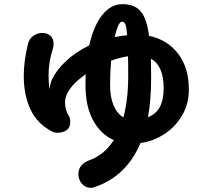

<svg xmlns="http://www.w3.org/2000/svg" viewBox="-20 -817 1040 921"><path d="M654 -131Q586 30 432 81Q425 84 416 84Q390 84 373 64.5Q356 45 356 18Q356 -29 410 -49Q480 -74 526 -145Q464 -172 427 -239Q390 -306 390 -410Q390 -445 391 -461Q329 -417 306 -375Q292 -351 292 -326Q292 -289 309 -263Q317 -252 317 -232Q317 -205 299.5 -192.5Q282 -180 254 -180Q242 -180 232 -185Q159 -222 126.5 -291.5Q94 -361 94 -452Q94 -524 114 -606Q120 -631 140 -645Q160 -659 182 -659Q208 -659 222.5 -645Q237 -631 237 -606Q237 -592 234 -585Q213 -519 213 -459Q213 -420 217 -389Q223 -422 227 -431Q251 -482 298 -525.5Q345 -569 408 -599Q429 -693 470.5 -745Q512 -797 567 -797Q625 -797 654.5 -763Q684 -729 695 -645Q782 -627 834 -560Q886 -493 886 -386Q886 -321 855 -266Q824 -211 771 -175.5Q718 -140 654 -131ZM530 -639Q557 -645 590 -648Q587 -687 581.5 -700Q576 -713 565 -713Q556 -713 547 -693.5Q538 -674 530 -639ZM572 -254Q595 -340 595 -452Q595 -520 594 -547Q558 -542 513 -526Q508 -466 508 -410Q508 -351 525 -311Q542 -271 572 -254ZM765 -394Q765 -502 704 -535Q705 -507 705 -443Q705 -341 690 -255Q727 -269 746 -302.5Q765 -336 765 -394Z"/></svg>

Font: Tsukimi Rounded
Style: Bold
Weight: 700
Designer: Takashi Funayama
Foundry: Takashi Funayama
Version: Version 1.032; ttfautohint (v1.8.3)